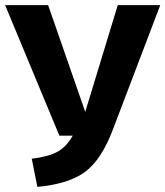

<svg xmlns="http://www.w3.org/2000/svg" viewBox="-32 -713 646 750"><path d="M594 -693 409 -207Q364 -88 299.5 -41Q235 6 114 17L92 -93Q158 -101 193 -120.5Q228 -140 252 -183H200L-12 -693H156L301 -276L428 -693Z"/></svg>

Font: FiraGO
Style: Bold
Weight: 700
Designer: bBox Type
Foundry: bBox Type GmbH
Version: Version 1.001;PS 001.001;hotconv 1.0.88;makeotf.lib2.5.64775